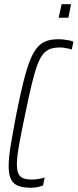

<svg xmlns="http://www.w3.org/2000/svg" viewBox="-20 -882 368 910"><path d="M128 8Q92 8 68 -0.5Q44 -9 32.5 -31.5Q21 -54 21 -95Q21 -135 31 -195Q41 -255 58 -344Q76 -434 91.5 -496Q107 -558 123 -597.5Q139 -637 158 -658.5Q177 -680 201 -688Q225 -696 256 -696Q269 -696 282.5 -694.5Q296 -693 308.5 -690.5Q321 -688 328 -684L320 -647Q313 -650 303 -652Q293 -654 283.5 -655.5Q274 -657 265 -657Q238 -657 219 -650.5Q200 -644 185 -626.5Q170 -609 157 -574Q144 -539 130.5 -483Q117 -427 100 -344Q81 -254 70.5 -195.5Q60 -137 60 -103Q60 -73 68 -57.5Q76 -42 92 -36.5Q108 -31 132 -31Q146 -31 163.5 -34Q181 -37 192 -41L184 -3Q177 0 167.5 2.5Q158 5 147.5 6.5Q137 8 128 8ZM258 -798 272 -862H317L304 -798Z"/></svg>

Font: Saira UltraCondensed ExtraLight
Style: Italic
Weight: 250
Width: 1
Italic angle: -12°
Designer: Hector Gatti with collaboration of the Omnibus-Type team
Foundry: Omnibus-Type
Version: Version 1.101